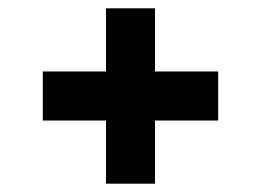

<svg xmlns="http://www.w3.org/2000/svg" viewBox="-20 -543 629 462"><path d="M505 -371H353V-523H235V-371H83V-253H235V-101H353V-253H505Z"/></svg>

Font: Be Vietnam
Style: Bold
Weight: 700
Designer: Gabriel Lam
Foundry: TypeRant
Version: Version 4.000